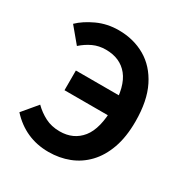

<svg xmlns="http://www.w3.org/2000/svg" viewBox="-175 -894 1007 1048"><g transform="rotate(30 328.0 -370.0)"><path d="M273.3 13.8Q199.7 13.8 138.3 -13.7Q76.9 -41.2 28.4 -94.7L106 -187.3Q138.1 -155.4 178.3 -134.7Q218.5 -114 270.3 -114Q356.9 -114 406.9 -176.2Q456.8 -238.3 456.8 -374.3Q456.8 -503.6 407.4 -565.2Q358 -626.8 267.2 -626.8Q223.8 -626.8 187.6 -610.1Q151.4 -593.4 119.4 -564.8L40.8 -659.2Q79.6 -696.9 141.4 -725.4Q203.2 -753.8 275 -753.8Q369.1 -753.8 443 -711.1Q516.9 -668.4 559.7 -582.9Q602.5 -497.5 602.5 -367.3Q602.5 -269.8 576.9 -198.2Q551.3 -126.6 506.3 -79.6Q461.3 -32.5 401.8 -9.4Q342.2 13.8 273.3 13.8ZM181.5 -321.9V-446.1H520.9V-321.9Z"/></g></svg>

Font: Noto Sans HK Thin
Style: Regular
Weight: 100
Designer: Ryoko NISHIZUKA 西塚涼子 (kana, bopomofo & ideographs); Paul D. Hunt (Latin, Greek & Cyrillic); Sandoll Communications 산돌커뮤니
Foundry: Adobe
Version: Version 2.004-H2;hotconv 1.0.118;makeotfexe 2.5.65603